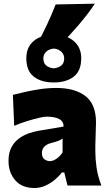

<svg xmlns="http://www.w3.org/2000/svg" viewBox="-20 -980 570 1014"><path d="M162 13Q96 13 60.5 -28Q25 -69 25 -130Q25 -173.5 40.5 -202.2Q56 -231 80.5 -248.8Q105 -266.5 132 -275.8Q159 -285 182 -289L315.5 -311.5Q316.5 -338.5 292.8 -351.2Q269 -364 225 -364Q213.5 -364 184.5 -357.2Q155.5 -350.5 120.2 -339.5Q85 -328.5 55 -315.5L48 -479Q72.5 -485 109.8 -493.8Q147 -502.5 190.5 -509Q234 -515.5 278 -515.5Q375 -515.5 431 -472.8Q487 -430 487 -333.5Q487 -308 485.2 -272.8Q483.5 -237.5 483.5 -211.5V-180Q483.5 -139.5 490 -94.5Q496.5 -49.5 515.5 0H336.5L319.5 -69H306.5Q292.5 -50 270.2 -31.2Q248 -12.5 220.2 0.2Q192.5 13 162 13ZM244 -129Q259.5 -129 278.5 -141.8Q297.5 -154.5 310.5 -175.5V-249Q303 -242 290.2 -236.8Q277.5 -231.5 246 -223.5Q227.5 -218.5 214.5 -206Q201.5 -193.5 201.5 -171.5Q201.5 -148.5 214.8 -138.8Q228 -129 244 -129ZM263.5 -544.5Q198 -544.5 158.5 -575.2Q119 -606 119 -672.5Q119 -731.5 158.8 -764.2Q198.5 -797 264.5 -797Q330 -797 369.5 -763.2Q409 -729.5 409 -672.5Q409 -605.5 369.2 -575Q329.5 -544.5 263.5 -544.5ZM263.5 -619Q289 -622 304 -634.2Q319 -646.5 319 -671.5Q319 -692 304.2 -706.5Q289.5 -721 264.5 -723.5Q239 -721 224 -707Q209 -693 209 -671.5Q209 -646.5 223.8 -634.2Q238.5 -622 263.5 -619ZM173.5 -743Q233 -850.5 274 -956.5L481 -960.5Q443.5 -904.5 397.2 -850.5Q351 -796.5 300.5 -745Z"/></svg>

Font: Commissioner Flair ExtraBold
Style: Regular
Weight: 800
Designer: Kostas Bartsokas
Foundry: Kostas Bartsokas
Version: Version 1.000; ttfautohint (v1.8.3)